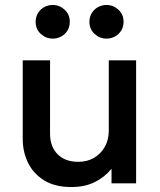

<svg xmlns="http://www.w3.org/2000/svg" viewBox="-20 -738 644 773"><path d="M267.5 15Q201 15 157.8 -11.8Q114.5 -38.5 93 -82.5Q71.5 -126.5 71.5 -178.5V-495H181.5V-199Q181.5 -148 211.8 -117.2Q242 -86.5 295.5 -86.5Q330.5 -86.5 358 -102.2Q385.5 -118 401.8 -146.5Q418 -175 418 -212.5V-495H528V0H429V-58.5Q400 -23.5 360.2 -4.2Q320.5 15 267.5 15ZM192.5 -582.5Q165 -582.5 144.2 -601.5Q123.5 -620.5 123.5 -650Q123.5 -670 133 -685.5Q142.5 -701 158.2 -709.5Q174 -718 192.5 -718Q219.5 -718 240.2 -699Q261 -680 261 -650Q261 -630 251.5 -614.8Q242 -599.5 226.2 -591Q210.5 -582.5 192.5 -582.5ZM409 -582.5Q381.5 -582.5 360.8 -601.5Q340 -620.5 340 -650Q340 -670 349.5 -685.5Q359 -701 374.8 -709.5Q390.5 -718 409 -718Q436 -718 456.8 -699Q477.5 -680 477.5 -650Q477.5 -630 468 -614.8Q458.5 -599.5 442.8 -591Q427 -582.5 409 -582.5Z"/></svg>

Font: Geologica Thin Cursive
Style: Regular
Weight: 400
Version: Version 1.010;gftools[0.9.28]